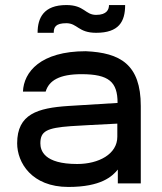

<svg xmlns="http://www.w3.org/2000/svg" viewBox="-20 -727 643 761"><path d="M251 14C381 14 425 -28 447 -55V0H538V-307C538 -472 456 -518 320 -524C140 -524 74 -441 71 -364H161C174 -408 216 -433 303 -433C412 -433 446 -402 446 -319L251 -307C129 -299 48 -275 48 -159C48 -83 105 14 251 14ZM129 -597H193C193 -619 200 -635 243 -635C287 -635 290 -597 361 -597C451 -597 476 -641 476 -707H412C412 -690 404 -668 361 -668C317 -668 315 -707 243 -707C153 -707 129 -656 129 -597ZM140 -159C140 -207 165 -220 261 -227C279 -228 376 -234 445 -237V-185C445 -116 371 -77 286 -77C154 -77 140 -131 140 -159Z"/></svg>

Font: Hibana 45 SubMedium
Style: Regular
Weight: 500
Width: 6
Designer: pygmalion
Foundry: ybstudio
Version: Version 2021.007;FEAKit 1.0